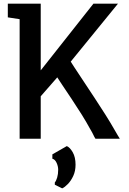

<svg xmlns="http://www.w3.org/2000/svg" viewBox="-20 -763 709 1056"><path d="M475 -55Q455 -92 428.8 -133.8Q402.5 -175.5 374.5 -217.8Q346.5 -260 320.5 -298.5Q307 -319 295 -337.5L204 -233.5V0H88V-657.5L23 -667.5V-743H204V-376L494 -743H629L369 -424Q377 -411 389.5 -392Q411.5 -358.5 440.5 -314.8Q469.5 -271 500.5 -224Q531.5 -177 559.5 -132.8Q587.5 -88.5 607 -54Q612.5 -45 617.5 -36L628 -18Q633.5 -9 639 0H505Q498.5 -10 493.5 -21.2Q488.5 -32.5 475 -55ZM322 273 281.5 253V240.5Q289 232 294.5 213.2Q300 194.5 300 170.5Q300 151.5 291.2 132.5Q282.5 113.5 268 110V86L347.5 40.5Q365 48 380.2 74.8Q395.5 101.5 395.5 143Q395.5 177.5 383 204.5Q370.5 231.5 353.2 249.2Q336 267 322 273Z"/></svg>

Font: Koeln Type Sans
Style: Regular
Weight: 400
Designer: Eben Sorkin
Foundry: Eben Sorkin
Version: Version 2.001